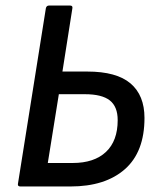

<svg xmlns="http://www.w3.org/2000/svg" viewBox="-20 -675 573 695"><path d="M54 0Q43 0 45 -10L146 -645Q148 -655 158 -655H233Q244 -655 242 -645L206 -416H296Q402 -416 452.5 -373Q503 -330 503 -248Q503 -125 432 -62.5Q361 0 235 0ZM153 -85H243Q321 -85 363.5 -125Q406 -165 406 -240Q406 -289 377.5 -311.5Q349 -334 287 -334H193Z"/></svg>

Font: Sofia Sans Semi Condensed SemiBold
Style: Italic
Weight: 600
Italic angle: -9°
Version: Version 4.100